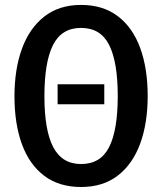

<svg xmlns="http://www.w3.org/2000/svg" viewBox="-20 -742 655 776"><path d="M576.9 -353.8Q576.9 -244.6 546.7 -161.8Q516.4 -79 456.4 -32.6Q396.4 13.8 307.7 13.8Q219 13.8 159 -31.3Q99 -76.4 68.7 -159Q38.5 -241.5 38.5 -352.8Q38.5 -462.1 68.7 -545.1Q99 -628.2 159 -675.1Q219 -722.1 307.7 -722.1Q396.4 -722.1 456.4 -676.4Q516.4 -630.8 546.7 -547.9Q576.9 -465.1 576.9 -353.8ZM455.9 -353.8Q455.9 -491.8 421 -560.5Q386.2 -629.2 307.7 -629.2Q229.2 -629.2 194.4 -560.3Q159.5 -491.3 159.5 -352.8Q159.5 -214.9 195.4 -146.9Q231.3 -79 307.7 -79Q386.2 -79 421 -147.4Q455.9 -215.9 455.9 -353.8ZM401.5 -320.5H212.8V-401.5H401.5Z"/></svg>

Font: Fira Code Medium
Style: Regular
Weight: 500
Designer: Carrois Corporate, Edenspiekermann AG, Nikita Prokopov
Foundry: Carrois Corporate, Edenspiekermann AG, Nikita Prokopov
Version: Version 6.002